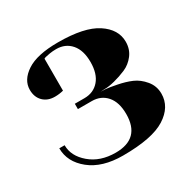

<svg xmlns="http://www.w3.org/2000/svg" viewBox="-124 -639 779 779"><g transform="rotate(-30 265.0 -250.0)"><path d="M220 -10Q335 -10 335 -125Q335 -180 309 -210Q283 -240 240 -240H175V-265H220Q263 -265 289 -295Q315 -325 315 -380Q315 -435 289 -465Q263 -495 220 -495Q204 -495 189 -492.5Q174 -490 167 -488L160 -485V-335Q140 -330 120 -330Q86 -330 65.5 -350.5Q45 -371 45 -405Q45 -451 93.5 -483Q142 -515 240 -515Q363 -515 421.5 -476.5Q480 -438 480 -380Q480 -345 460.5 -319.5Q441 -294 413 -282Q385 -270 357 -263Q329 -256 310 -256L290 -255Q299 -255 313 -254Q327 -253 363 -246Q399 -239 427 -227Q455 -215 477.5 -188Q500 -161 500 -125Q500 -63 438.5 -24Q377 15 240 15Q143 15 86.5 -30.5Q30 -76 30 -140H55Q55 -89 101.5 -49.5Q148 -10 220 -10Z"/></g></svg>

Font: Yeseva One
Style: Regular
Weight: 400
Designer: Jovanny Lemonad
Foundry: Jovanny Lemonad
Version: Version 2.000